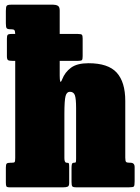

<svg xmlns="http://www.w3.org/2000/svg" viewBox="-20 -800 600 820"><path d="M30 -655H45Q44.5 -668.5 41 -671.8Q37.5 -675 27 -675H25Q12 -675 8.5 -679.5Q5 -684 5 -700.5V-753.5Q5 -771 8.8 -775.5Q12.5 -780 28 -780H207Q218.5 -780 226.8 -775.5Q235 -771 235 -755V-655H312.5Q327 -655 330 -651.2Q333 -647.5 333 -635.5V-560.5Q333 -547.5 330.2 -543.8Q327.5 -540 311.5 -540H235V-477Q235 -458.5 237.2 -452.2Q239.5 -446 245.5 -461Q257.5 -492 283.5 -511Q309.5 -530 358 -530Q442 -530 478.5 -489.8Q515 -449.5 515 -369V-126.5Q515 -111.5 518.8 -108.2Q522.5 -105 534 -105H537Q555 -105 555 -86.5V-26Q555 -7.5 551.8 -3.8Q548.5 0 531 0H305.5Q291.5 0 288.5 -4.5Q285.5 -9 285.5 -23V-82Q285.5 -92.5 287 -98.8Q288.5 -105 296.5 -105H297Q303 -105 304 -108.2Q305 -111.5 305 -124.5V-338Q305 -378.5 299.8 -393.2Q294.5 -408 278.5 -408Q265 -408 260 -389.8Q255 -371.5 255 -313V-124.5Q255 -105 264.5 -105H265.5Q272.5 -105 274 -102Q275.5 -99 275.5 -86.5V-18.5Q275.5 -5.5 269 -2.8Q262.5 0 250.5 0H21Q9.5 0 7.2 -4.2Q5 -8.5 5 -20.5V-84Q5 -97.5 8.5 -101.2Q12 -105 25 -105H30Q40 -105 42.5 -107.8Q45 -110.5 45 -126V-540H35Q18.5 -540 14 -543.5Q9.5 -547 9.5 -560V-634.5Q9.5 -646.5 12.5 -650.8Q15.5 -655 30 -655Z"/></svg>

Font: Besley* Condensed Fatface
Style: Regular
Weight: 900
Width: 3
Designer: Owen Earl
Foundry: indestructible type*
Version: Version 3.000; ttfautohint (v1.8.3)